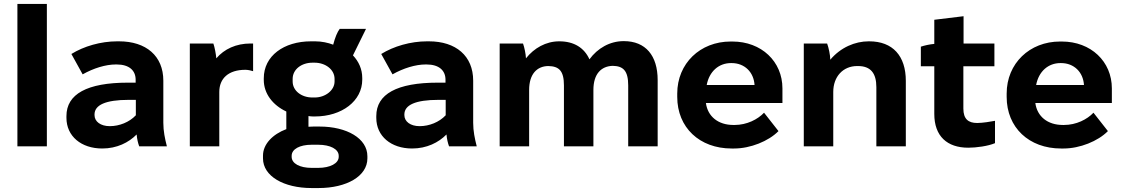

<svg xmlns="http://www.w3.org/2000/svg" viewBox="-20 -740 5684 971"><path d="M68 0H217V-720H68Z M497 11C571 11 631 -19 671 -60C673 -37 678 -16 684 0H824C814 -39 806 -77 806 -119V-332C806 -457 719 -531 582 -531H573C489 -531 404 -506 341 -467L398 -364C453 -395 514 -414 566 -414H570C634 -414 666 -383 666 -337V-322H627C420 -322 316 -264 316 -153V-144C316 -51 391 11 497 11ZM535 -102C489 -102 458 -125 458 -158V-161C458 -209 514 -235 631 -235H667V-157C634 -122 584 -102 535 -102Z M940 0H1089V-275C1089 -343 1135 -387 1221 -387C1235 -387 1250 -383 1260 -380V-520H1247C1174 -520 1114 -492 1074 -445C1072 -467 1066 -500 1059 -520H940Z M1314 -336C1314 -266 1360 -208 1428 -176V-87C1359 -61 1310 -11 1310 47V61C1310 151 1415 211 1556 211H1591C1733 211 1838 151 1838 61V50C1838 -40 1734 -100 1596 -100H1565C1557 -100 1548 -99 1540 -99V-153C1547 -152 1556 -151 1563 -151H1572C1710 -151 1812 -230 1812 -337V-345C1812 -391 1794 -429 1765 -460L1831 -594H1698C1686 -578 1675 -552 1665 -514C1639 -524 1607 -531 1574 -531H1553C1415 -531 1314 -457 1314 -344ZM1460 -341C1460 -390 1506 -423 1560 -423H1571C1625 -423 1672 -389 1672 -341V-328C1672 -283 1625 -247 1572 -247H1559C1506 -247 1460 -280 1460 -328ZM1455 48C1455 14 1496 -8 1556 -8H1589C1650 -8 1693 14 1693 48V53C1693 86 1650 109 1589 109H1556C1496 109 1455 87 1455 53Z M2064 11C2138 11 2198 -19 2238 -60C2240 -37 2245 -16 2251 0H2391C2381 -39 2373 -77 2373 -119V-332C2373 -457 2286 -531 2149 -531H2140C2056 -531 1971 -506 1908 -467L1965 -364C2020 -395 2081 -414 2133 -414H2137C2201 -414 2233 -383 2233 -337V-322H2194C1987 -322 1883 -264 1883 -153V-144C1883 -51 1958 11 2064 11ZM2102 -102C2056 -102 2025 -125 2025 -158V-161C2025 -209 2081 -235 2198 -235H2234V-157C2201 -122 2151 -102 2102 -102Z M2507 0H2656V-285C2656 -366 2696 -405 2752 -406H2753C2807 -405 2832 -382 2832 -308V0H2981V-285C2981 -367 3021 -405 3078 -407H3079C3132 -406 3157 -382 3157 -308V0H3306V-335C3306 -459 3245 -532 3135 -532H3134C3064 -532 3002 -496 2961 -440C2935 -498 2883 -531 2809 -531H2808C2741 -531 2681 -497 2640 -445C2639 -467 2632 -501 2625 -520H2507Z M3680 11H3693C3775 11 3867 -26 3917 -77L3844 -170C3812 -136 3757 -108 3695 -108H3689C3612 -108 3559 -151 3550 -219H3937V-293C3937 -429 3831 -530 3684 -530H3675C3521 -530 3405 -419 3405 -267V-250C3405 -95 3518 11 3680 11ZM3554 -310C3567 -379 3615 -421 3677 -421H3680C3746 -421 3792 -375 3796 -310Z M4045 0H4194V-275C4194 -352 4243 -406 4315 -406H4319C4383 -406 4412 -370 4412 -299V0H4561V-331C4561 -457 4495 -531 4376 -531H4373C4304 -531 4231 -500 4179 -438C4179 -460 4171 -499 4163 -520H4045Z M4877 7C4917 7 4977 -1 5012 -16V-129C4992 -125 4948 -118 4922 -118C4877 -118 4852 -138 4852 -191V-405H5009V-520H4853V-658L4705 -640V-518C4682 -516 4655 -510 4637 -504V-405H4705V-164C4705 -51 4770 7 4877 7Z M5346 11H5359C5441 11 5533 -26 5583 -77L5510 -170C5478 -136 5423 -108 5361 -108H5355C5278 -108 5225 -151 5216 -219H5603V-293C5603 -429 5497 -530 5350 -530H5341C5187 -530 5071 -419 5071 -267V-250C5071 -95 5184 11 5346 11ZM5220 -310C5233 -379 5281 -421 5343 -421H5346C5412 -421 5458 -375 5462 -310Z"/></svg>

Font: Fixel Display Bold
Style: Bold
Weight: 700
Designer: AlfaBravo + MacPaw
Foundry: Kyrylo Tkachov, Marchela Mozhyna, Serhii Makarenko, Maria Weinstein, Zakhar Kryvoshyya
Version: Version 1.211